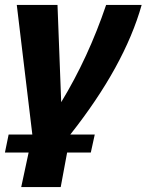

<svg xmlns="http://www.w3.org/2000/svg" viewBox="-21 -545 594 778"><path d="M553 -525Q483 -277 264 0H363L347 73H251L225 213H65L95 73H-1L14 0H110L47 -525H212L227 -131Q337 -312 409 -525Z"/></svg>

Font: Raleway-v4020 ExtraBold
Style: Italic
Weight: 800
Italic angle: -12°
Designer: Matt McInerney, Pablo Impallari, Rodrigo Fuenzalida
Foundry: Matt McInerney, Pablo Impallari, Rodrigo Fuenzalida
Version: Version 4.020;PS 004.020;hotconv 1.0.88;makeotf.lib2.5.64775